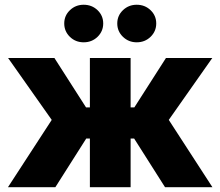

<svg xmlns="http://www.w3.org/2000/svg" viewBox="-20 -781 919 801"><path d="M13.2 0 195.8 -280.8 13.7 -539.1H207L338.9 -333H355V-539.1H524.9V-333H540.5L672.4 -539.1H865.7L684.1 -280.8L866.2 0H668.5L539.6 -203.1H524.9V0H355V-203.1H339.8L210.9 0ZM550.3 -604.5Q516.6 -604.5 492.9 -627.4Q469.2 -650.4 469.2 -683.1Q469.2 -715.8 492.9 -738.5Q516.6 -761.2 550.3 -761.2Q584.5 -761.2 608.2 -738.5Q631.8 -715.8 631.8 -683.1Q631.8 -650.4 608.2 -627.4Q584.5 -604.5 550.3 -604.5ZM329.1 -604.5Q294.9 -604.5 271.5 -627.4Q248 -650.4 248 -683.1Q248 -715.8 271.7 -738.5Q295.4 -761.2 329.1 -761.2Q363.3 -761.2 387 -738.5Q410.6 -715.8 410.6 -683.1Q410.6 -650.4 387 -627.4Q363.3 -604.5 329.1 -604.5Z"/></svg>

Font: Inter 18pt ExtraBold
Style: Regular
Weight: 800
Designer: Rasmus Andersson
Foundry: rsms
Version: Version 4.001;git-66647c0bb